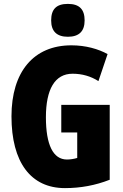

<svg xmlns="http://www.w3.org/2000/svg" viewBox="-20 -957 633 987"><path d="M329 -937C269 -937 243 -909 243 -852C243 -796 272 -768 329 -768C386 -768 415 -796 415 -852C415 -908 389 -937 329 -937ZM295 -418V-276H377V-145C360 -140 342 -137 324 -137C253 -137 216 -213 216 -354C216 -498 262 -578 353 -578C402 -578 447 -565 486 -540L533 -679C486 -705 421 -724 347 -724C153 -724 39 -588 39 -359C39 -123 138 10 314 10C394 10 470 -4 544 -33V-418Z"/></svg>

Font: Noto Sans Georgian ExtraCondensed Black
Style: Regular
Weight: 900
Width: 2
Designer: Monotype Design Team, Akaki Razmadze
Foundry: Google LLC
Version: Version 2.005